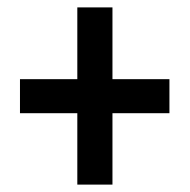

<svg xmlns="http://www.w3.org/2000/svg" viewBox="-20 -613 513 519"><path d="M284 -399H438V-307H284V-114H189V-307H34V-399H189V-593H284Z"/></svg>

Font: Noto Sans Disp Cond SemBd
Style: Regular
Weight: 600
Width: 3
Designer: Monotype Design Team
Foundry: Monotype Imaging Inc.
Version: Version 2.000;GOOG;noto-source:20170915:90ef993387c0; ttfaut